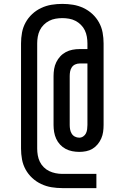

<svg xmlns="http://www.w3.org/2000/svg" viewBox="-20 -833 640 986"><path d="M300 133Q272 133 244.5 128.5Q217 124 191.5 112Q166 100 145.5 81Q125 62 111.5 37.5Q98 13 93 -14.5Q88 -42 88 -70V-610Q88 -638 93 -665.5Q98 -693 111.5 -717.5Q125 -742 145.5 -761Q166 -780 191.5 -792Q217 -804 244.5 -808.5Q272 -813 300 -813Q328 -813 355.5 -808.5Q383 -804 408.5 -792Q434 -780 454.5 -761Q475 -742 488.5 -717.5Q502 -693 507 -665.5Q512 -638 512 -610V-191Q512 -173 509.5 -155.5Q507 -138 500 -122Q493 -106 481.5 -92Q470 -78 455 -69Q440 -60 422.5 -56.5Q405 -53 388 -53Q369 -53 351 -56.5Q333 -60 317 -68.5Q301 -77 288.5 -90.5Q276 -104 268.5 -120.5Q261 -137 258 -155Q255 -173 255 -191V-442Q255 -461 258 -479Q261 -497 269 -513.5Q277 -530 289.5 -543.5Q302 -557 318 -565.5Q334 -574 352 -577.5Q370 -581 389 -581H429V-610Q429 -627 426 -644.5Q423 -662 415.5 -677.5Q408 -693 395.5 -705.5Q383 -718 367.5 -726Q352 -734 334.5 -737Q317 -740 300 -740Q283 -740 265.5 -737Q248 -734 232.5 -726Q217 -718 204.5 -705.5Q192 -693 184.5 -677.5Q177 -662 174 -644.5Q171 -627 171 -610V-70Q171 -53 174 -35.5Q177 -18 184.5 -2.5Q192 13 204.5 25.5Q217 38 232.5 45.5Q248 53 265.5 56.5Q283 60 300 60H475V133ZM387 -126Q398 -126 407.5 -132.5Q417 -139 421.5 -148.5Q426 -158 427.5 -169Q429 -180 429 -191V-507H389Q377 -507 366 -502Q355 -497 348.5 -487Q342 -477 340 -465.5Q338 -454 338 -442V-191Q338 -180 340 -168.5Q342 -157 348 -147Q354 -137 364.5 -131.5Q375 -126 387 -126Z"/></svg>

Font: Iosevka Mono
Style: Regular
Weight: 400
Designer: Belleve Invis
Foundry: Belleve Invis
Version: Version 11.1.1